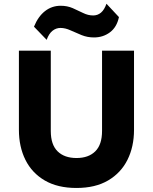

<svg xmlns="http://www.w3.org/2000/svg" viewBox="-20 -964 796 1000"><path d="M378.5 15Q280 15 213.2 -24Q146.5 -63 112.5 -131.2Q78.5 -199.5 78.5 -288V-700H244.5V-282Q244.5 -210.5 280 -175.8Q315.5 -141 378.5 -141Q441 -141 476.2 -175.8Q511.5 -210.5 511.5 -282V-700H678V-288Q678 -200 644 -131.8Q610 -63.5 543.2 -24.2Q476.5 15 378.5 15ZM223 -756.5 157 -825Q178.5 -878 214.2 -906Q250 -934 296 -934Q330.5 -934 359 -921.5Q387.5 -909 413.2 -896.2Q439 -883.5 465.5 -883.5Q488.5 -883.5 506 -898.2Q523.5 -913 534.5 -944.5L599.5 -875Q588.5 -822.5 552.8 -795.8Q517 -769 469.5 -769Q435 -769 404.8 -781.2Q374.5 -793.5 347.2 -806Q320 -818.5 295 -818.5Q272 -818.5 253.2 -803.5Q234.5 -788.5 223 -756.5Z"/></svg>

Font: Geologica Cursive
Style: Bold
Weight: 700
Designer: Sindre Bremnes, Frode Helland
Foundry: Monokrom Skriftforlag AS
Version: Version 1.010;gftools[0.9.28]